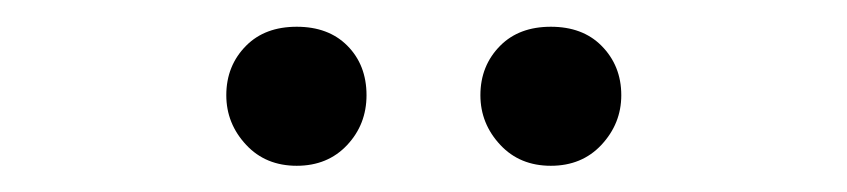

<svg xmlns="http://www.w3.org/2000/svg" viewBox="-20 -674 640 145"><path d="M342.8 -602.1Q342.8 -624.5 357.9 -639.6Q372.1 -653.8 396 -653.8Q419.9 -653.8 434.1 -639.6Q449.2 -624.5 449.2 -602.1Q449.2 -580.6 434.1 -564.5Q419.4 -548.8 396 -548.8Q372.6 -548.8 357.9 -564.5Q342.8 -580.6 342.8 -602.1ZM150.9 -602.1Q150.9 -624.5 166 -639.6Q180.2 -653.8 204.1 -653.8Q228 -653.8 242.2 -639.6Q256.8 -625 256.8 -602.1Q256.8 -580.1 242.2 -564.5Q227.5 -548.8 204.1 -548.8Q180.7 -548.8 166 -564.5Q150.9 -580.6 150.9 -602.1Z"/></svg>

Font: Post Grotesk Regular
Style: Regular
Weight: 500
Version: 0.900; ttfautohint (v0.96) -l 8 -r 50 -G 200 -x 14 -w "gGD" 